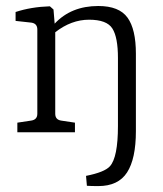

<svg xmlns="http://www.w3.org/2000/svg" viewBox="-20 -443 546 643"><path d="M435.1 -3.9Q435.1 88.9 405.5 134.5Q376 180.2 309.1 180.2Q284.2 180.2 271 179.2L268.1 146Q330.1 133.8 348.1 113.8Q375 84 375 -21V-249Q375 -317.9 356.4 -347.4Q337.9 -377 278.3 -377Q218.8 -377 165 -335V-62Q165 -42 185.1 -39.1L231 -32.2V0H38.1V-32.2L84 -39.1Q105 -42 105 -62V-344.2Q105 -364.3 85 -367.2L32.2 -373V-402.8Q84 -419.9 147 -421.9L159.2 -411.1L163.1 -363.8Q218.3 -422.9 309.1 -422.9Q378.9 -422.9 407 -384Q435.1 -345.2 435.1 -263.2Z"/></svg>

Font: Yrsa-Light
Style: Regular
Weight: 300
Designer: Anna Giedrys (Yrsa+Rasa design), David Brezina (Yrsa art-direction, Rasa art-direction, design)
Foundry: Rosetta Type Foundry
Version: Version 1.001;PS 1.1;hotconv 1.0.88;makeotf.lib2.5.647800